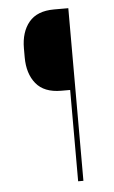

<svg xmlns="http://www.w3.org/2000/svg" viewBox="-49 -674 422 708"><g transform="rotate(-5 162.0 -319.5)"><path d="M178.5 -338Q115.5 -338 85.2 -375Q55 -412 55 -472.5V-505.5Q55 -566 85.2 -602.5Q115.5 -639 178 -639H219.5L220 -338ZM231 0H211.5V-639H231Z"/></g></svg>

Font: Anek Odia Thin
Style: Regular
Weight: 250
Version: Version 1.003